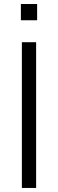

<svg xmlns="http://www.w3.org/2000/svg" viewBox="-20 -927 286 947"><path d="M158.2 -718.8V0H87.9V-718.8ZM83 -827.1V-907.2H163.1V-827.1Z"/></svg>

Font: Min Sans Light
Style: Regular
Weight: 300
Designer: Jinseong-Kim, NotoSansCJK, Nunito
Foundry: Jinseong-Kim
Version: Version 1.400;Glyphs 3.1.2 (3151)